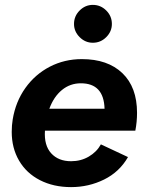

<svg xmlns="http://www.w3.org/2000/svg" viewBox="-20 -754 599 786"><path d="M28 -214Q28 -241 32 -265Q44 -338 84 -394Q124 -450 184 -481Q244 -512 315 -512Q421 -512 481 -454.5Q541 -397 541 -292Q541 -255 534 -219H164Q160 -159 189.5 -126.5Q219 -94 271 -94Q311 -94 343.5 -113Q376 -132 393 -163L504 -111Q469 -50 406 -19Q343 12 271 12Q199 12 143.5 -16.5Q88 -45 58 -96.5Q28 -148 28 -214ZM408 -309Q405 -413 311 -413Q267 -413 233.5 -385.5Q200 -358 182 -309ZM283 -656Q283 -688 306 -711Q329 -734 360 -734Q392 -734 415 -711Q438 -688 438 -656Q438 -625 415 -602Q392 -579 360 -579Q329 -579 306 -602Q283 -625 283 -656Z"/></svg>

Font: Oak Sans
Style: Bold Italic
Weight: 700
Italic angle: -9.5°
Foundry: Erik Kennedy, Walven
Version: Version 1.000